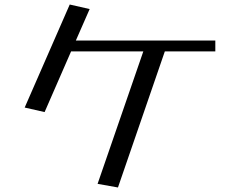

<svg xmlns="http://www.w3.org/2000/svg" viewBox="-20 -790 1011 848"><path d="M315 -611 376 -750 288 -770 89 -315 177 -295 294 -563H613L411 22L501 38L708 -563H931V-611Z"/></svg>

Font: LXGW Marker Gothic
Style: Regular
Weight: 400
Version: Version 1.001